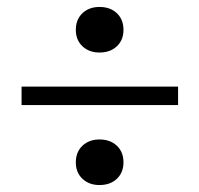

<svg xmlns="http://www.w3.org/2000/svg" viewBox="-20 -621 573 552"><path d="M42 -89ZM42 -372H492V-319H42ZM198 -535Q198 -565 217 -583Q236 -601 266 -601Q297 -601 316 -583Q335 -565 335 -535Q335 -506 316 -488Q297 -470 266 -470Q236 -470 217 -488Q198 -506 198 -535ZM198 -154Q198 -184 217 -202Q236 -220 266 -220Q297 -220 316 -202Q335 -184 335 -154Q335 -125 316 -107Q297 -89 266 -89Q236 -89 217 -107Q198 -125 198 -154Z"/></svg>

Font: PT Serif
Style: Regular
Weight: 400
Designer: A.Korolkova, O.Umpeleva, V.Yefimov
Foundry: ParaType Ltd
Version: Version 1.000W OFL; ttfautohint (v1.6)